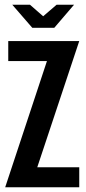

<svg xmlns="http://www.w3.org/2000/svg" viewBox="-20 -794 366 814"><path d="M32 -774H107L163 -725L220 -774H294L210 -676H117ZM2 0 179 -535H15V-620H316L138 -85H316V0Z"/></svg>

Font: Smooch Sans Thin
Style: Bold
Weight: 700
Version: Version 1.010